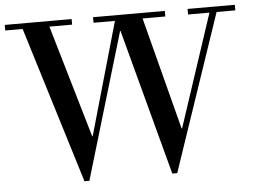

<svg xmlns="http://www.w3.org/2000/svg" viewBox="-67 -780 1135 858"><g transform="rotate(-5 500.0 -351.5)"><path d="M278 12 62 -690H-16V-715H284V-690H182L330 -185H332L476 -690H380V-715H702V-690H600L731 -185H733L900 -690H804V-715H1016V-690H932L694 12H672L497 -643H495L300 12Z"/></g></svg>

Font: Justus
Style: Oldstyle
Weight: 500
Version: Version 001.000